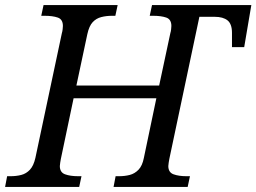

<svg xmlns="http://www.w3.org/2000/svg" viewBox="-41 -734 1007 754"><path d="M-21 0 -13 -42H0Q23 -42 42.5 -47Q62 -52 76.5 -67.5Q91 -83 98 -114L202 -604Q204 -610 205 -619Q206 -628 206 -632Q206 -658 186 -665Q166 -672 134 -672H121L130 -714H421L412 -672H399Q377 -672 357 -667Q337 -662 323 -647Q309 -632 302 -600L259 -398H584L628 -604Q630 -610 631 -619Q632 -628 632 -632Q632 -658 612 -665Q592 -672 560 -672H547L556 -714H946L918 -549H870V-605Q870 -640 852.5 -654Q835 -668 802 -668H742L624 -110Q623 -104 621.5 -95.5Q620 -87 620 -82Q620 -57 640.5 -49.5Q661 -42 692 -42H705L696 0H405L413 -42H426Q449 -42 468.5 -47Q488 -52 503 -67.5Q518 -83 524 -114L573 -348H248L198 -110Q197 -104 195.5 -95.5Q194 -87 194 -82Q194 -57 214.5 -49.5Q235 -42 266 -42H279L270 0Z"/></svg>

Font: Noto Serif
Style: Italic
Weight: 400
Italic angle: -12°
Designer: Monotype Design Team
Foundry: Monotype Imaging Inc.
Version: Version 2.013